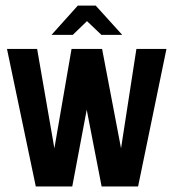

<svg xmlns="http://www.w3.org/2000/svg" viewBox="-20 -671 625 691"><path d="M108.8 0 5.1 -495H113.6L175.7 -137.2L237.5 -495H347.4L415.6 -137.2L470.9 -495H579.1L477 0H345.7L292.1 -276L240.1 0ZM165.5 -545.6 260 -650.8H324.5L419.8 -545.6H344.9L293.1 -595L242 -545.6Z"/></svg>

Font: Alumni Sans Thin
Style: Regular
Weight: 100
Designer: Robert E. Leuschke
Foundry: Robert E. Leuschke
Version: Version 1.018